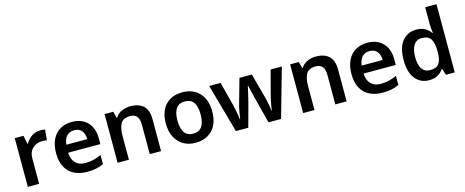

<svg xmlns="http://www.w3.org/2000/svg" viewBox="-40 -1407 4996 2065"><g transform="rotate(-15 2457.5 -375.0)"><path d="M365 -552Q377 -552 393 -551Q409 -550 420 -547L409 -430Q400 -432 385.5 -433.5Q371 -435 360 -435Q320 -435 285 -418.5Q250 -402 228.5 -368Q207 -334 207 -281V0H81V-542H178L196 -448H202Q226 -491 268 -521.5Q310 -552 365 -552Z M718 -552Q791 -552 843.5 -522.5Q896 -493 925 -438.5Q954 -384 954 -306V-242H596Q598 -168 637 -127.5Q676 -87 745 -87Q798 -87 839.5 -97.5Q881 -108 925 -128V-27Q885 -8 842 1Q799 10 739 10Q660 10 598.5 -20.5Q537 -51 502.5 -113Q468 -175 468 -267Q468 -360 499.5 -423.5Q531 -487 587 -519.5Q643 -552 718 -552ZM718 -459Q668 -459 636.5 -426.5Q605 -394 599 -330H832Q831 -387 803.5 -423Q776 -459 718 -459Z M1371 -552Q1462 -552 1513.5 -505Q1565 -458 1565 -353V0H1439V-328Q1439 -389 1415 -419.5Q1391 -450 1339 -450Q1263 -450 1235 -402.5Q1207 -355 1207 -265V0H1081V-542H1178L1196 -471H1203Q1229 -513 1274.5 -532.5Q1320 -552 1371 -552Z M2207 -272Q2207 -137 2137 -63.5Q2067 10 1947 10Q1873 10 1815.5 -23Q1758 -56 1724.5 -119Q1691 -182 1691 -272Q1691 -407 1760.5 -479.5Q1830 -552 1950 -552Q2026 -552 2083.5 -519.5Q2141 -487 2174 -424.5Q2207 -362 2207 -272ZM1820 -272Q1820 -186 1850.5 -139Q1881 -92 1949 -92Q2017 -92 2047.5 -139Q2078 -186 2078 -272Q2078 -358 2047.5 -404Q2017 -450 1949 -450Q1881 -450 1850.5 -404Q1820 -358 1820 -272Z M2701 -233Q2696 -252 2689 -280.5Q2682 -309 2674.5 -340Q2667 -371 2660.5 -397Q2654 -423 2652 -437H2648Q2645 -423 2639 -397Q2633 -371 2626 -340Q2619 -309 2611.5 -280Q2604 -251 2599 -232L2536 0H2398L2246 -543H2373L2440 -284Q2447 -258 2453.5 -225Q2460 -192 2465 -161.5Q2470 -131 2472 -112H2476Q2478 -125 2481 -146.5Q2484 -168 2488.5 -191.5Q2493 -215 2497.5 -235Q2502 -255 2505 -266L2583 -543H2721L2796 -266Q2801 -248 2807 -219Q2813 -190 2818 -161Q2823 -132 2824 -113H2828Q2830 -130 2835 -159.5Q2840 -189 2847 -223Q2854 -257 2862 -284L2930 -543H3055L2901 0H2761Z M3437 -552Q3528 -552 3579.5 -505Q3631 -458 3631 -353V0H3505V-328Q3505 -389 3481 -419.5Q3457 -450 3405 -450Q3329 -450 3301 -402.5Q3273 -355 3273 -265V0H3147V-542H3244L3262 -471H3269Q3295 -513 3340.5 -532.5Q3386 -552 3437 -552Z M4007 -552Q4080 -552 4132.5 -522.5Q4185 -493 4214 -438.5Q4243 -384 4243 -306V-242H3885Q3887 -168 3926 -127.5Q3965 -87 4034 -87Q4087 -87 4128.5 -97.5Q4170 -108 4214 -128V-27Q4174 -8 4131 1Q4088 10 4028 10Q3949 10 3887.5 -20.5Q3826 -51 3791.5 -113Q3757 -175 3757 -267Q3757 -360 3788.5 -423.5Q3820 -487 3876 -519.5Q3932 -552 4007 -552ZM4007 -459Q3957 -459 3925.5 -426.5Q3894 -394 3888 -330H4121Q4120 -387 4092.5 -423Q4065 -459 4007 -459Z M4549 10Q4455 10 4396.5 -60.5Q4338 -131 4338 -270Q4338 -409 4397 -480.5Q4456 -552 4552 -552Q4612 -552 4650.5 -529Q4689 -506 4712 -473H4718Q4715 -487 4712 -516Q4709 -545 4709 -570V-760H4835V0H4737L4714 -71H4709Q4686 -37 4648 -13.5Q4610 10 4549 10ZM4587 -92Q4657 -92 4686 -132Q4715 -172 4715 -253V-269Q4715 -357 4687.5 -403Q4660 -449 4585 -449Q4528 -449 4497 -401.5Q4466 -354 4466 -268Q4466 -182 4497 -137Q4528 -92 4587 -92Z"/></g></svg>

Font: Noto Sans Tangsa SemiBold
Style: Regular
Weight: 600
Version: Version 1.504